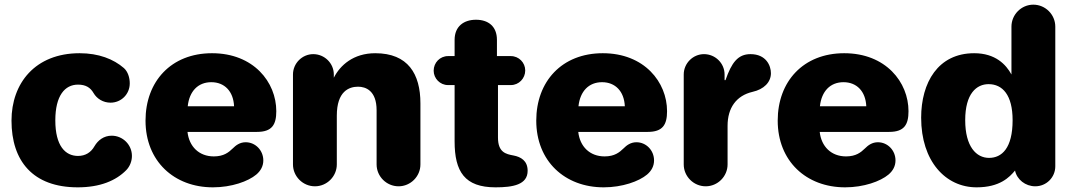

<svg xmlns="http://www.w3.org/2000/svg" viewBox="-20 -783 4548 815"><path d="M310.1 12.2C404.8 12.2 472.2 -16.1 516.1 -61C530.8 -76.2 540 -98.1 540 -121.1C540 -168.9 501 -207 454.1 -207C420.9 -207 396 -188 380.9 -162.1C366.2 -136.2 342.8 -121.1 311 -121.1C257.8 -121.1 214.8 -163.1 214.8 -272C214.8 -377.9 255.9 -423.8 311 -423.8C344.2 -423.8 363.8 -411.1 377 -388.2C391.1 -363.8 418 -347.2 449.2 -347.2C494.1 -347.2 530.8 -382.8 530.8 -429.2C530.8 -453.1 522.9 -479 505.9 -494.1C461.9 -532.2 398.9 -557.1 317.9 -557.1C128.9 -557.1 28.8 -429.2 28.8 -271C28.8 -100.1 119.1 12.2 310.1 12.2Z M883.8 12.2C962.9 12.2 1033.7 -13.2 1067.9 -42C1086.9 -58.1 1097.7 -78.1 1097.7 -102.1C1097.7 -145 1064 -179.2 1022.9 -179.2C998 -179.2 981 -166 967.8 -152.8C950.7 -136.2 929.7 -119.1 887.7 -119.1C824.7 -119.1 782.7 -161.1 775.9 -223.1H1070.8C1134.8 -223.1 1152.8 -253.9 1152.8 -311C1152.8 -434.1 1056.6 -557.1 879.9 -557.1C706.1 -557.1 597.7 -437 597.7 -271C597.7 -99.1 718.8 12.2 883.8 12.2ZM776.9 -332C783.7 -396 820.8 -434.1 877 -434.1C932.6 -434.1 970.7 -396 973.6 -332Z M1316.9 7.8C1367.7 7.8 1409.7 -34.2 1409.7 -85V-292C1409.7 -396 1461.9 -415 1500 -415C1531.7 -415 1578.6 -398.9 1578.6 -314.9V-85C1578.6 -34.2 1620.6 7.8 1671.9 7.8C1722.7 7.8 1764.6 -34.2 1764.6 -85V-344.2C1764.6 -469.2 1711.9 -557.1 1572.8 -557.1C1480 -557.1 1423.8 -505.9 1397 -453.1V-466.8C1397 -514.2 1357.9 -553.2 1309.6 -553.2C1262.7 -553.2 1223.6 -514.2 1223.6 -466.8V-85C1223.6 -34.2 1265.6 7.8 1316.9 7.8Z M2083.5 12.2C2157.7 12.2 2219.7 1 2219.7 -58.1C2219.7 -101.1 2190.4 -117.2 2159.7 -123C2127.4 -128.9 2093.8 -136.2 2093.8 -199.2V-421.9H2148.4C2182.6 -421.9 2209.5 -450.2 2209.5 -483.9C2209.5 -517.1 2182.6 -544.9 2148.4 -544.9H2089.4V-613.8C2089.4 -671.9 2051.8 -699.2 2000.5 -699.2C1949.7 -699.2 1909.7 -671.9 1909.7 -613.8V-544.9H1881.8C1847.7 -544.9 1820.8 -517.1 1820.8 -482.9C1820.8 -450.2 1847.7 -421.9 1881.8 -421.9H1909.7V-183.1C1909.7 -54.2 1952.6 12.2 2083.5 12.2Z M2542.5 12.2C2621.6 12.2 2692.4 -13.2 2726.6 -42C2745.6 -58.1 2756.3 -78.1 2756.3 -102.1C2756.3 -145 2722.7 -179.2 2681.6 -179.2C2656.7 -179.2 2639.6 -166 2626.5 -152.8C2609.4 -136.2 2588.4 -119.1 2546.4 -119.1C2483.4 -119.1 2441.4 -161.1 2434.6 -223.1H2729.5C2793.5 -223.1 2811.5 -253.9 2811.5 -311C2811.5 -434.1 2715.3 -557.1 2538.6 -557.1C2364.7 -557.1 2256.3 -437 2256.3 -271C2256.3 -99.1 2377.4 12.2 2542.5 12.2ZM2435.5 -332C2442.4 -396 2479.5 -434.1 2535.6 -434.1C2591.3 -434.1 2629.4 -396 2632.3 -332Z M2975.6 7.8C3026.4 7.8 3068.4 -34.2 3068.4 -85V-249C3068.4 -325.2 3105.5 -377 3174.3 -393.1C3222.7 -403.8 3252.4 -434.1 3252.4 -472.2C3252.4 -503.9 3232.4 -553.2 3165.5 -553.2C3112.3 -553.2 3085.4 -517.1 3059.6 -442.9H3055.7V-466.8C3055.7 -514.2 3016.6 -553.2 2968.3 -553.2C2921.4 -553.2 2882.3 -514.2 2882.3 -466.8V-85C2882.3 -34.2 2924.3 7.8 2975.6 7.8Z M3567.4 12.2C3646.5 12.2 3717.3 -13.2 3751.5 -42C3770.5 -58.1 3781.2 -78.1 3781.2 -102.1C3781.2 -145 3747.6 -179.2 3706.5 -179.2C3681.6 -179.2 3664.6 -166 3651.4 -152.8C3634.3 -136.2 3613.3 -119.1 3571.3 -119.1C3508.3 -119.1 3466.3 -161.1 3459.5 -223.1H3754.4C3818.4 -223.1 3836.4 -253.9 3836.4 -311C3836.4 -434.1 3740.2 -557.1 3563.5 -557.1C3389.6 -557.1 3281.2 -437 3281.2 -271C3281.2 -99.1 3402.3 12.2 3567.4 12.2ZM3460.4 -332C3467.3 -396 3504.4 -434.1 3560.5 -434.1C3616.2 -434.1 3654.3 -396 3657.2 -332Z M4125.5 12.2C4224.1 12.2 4265.1 -30.8 4288.6 -59.1C4296.4 -21 4332.5 7.8 4374.5 7.8C4421.4 7.8 4459.5 -29.8 4459.5 -77.1V-669.9C4459.5 -721.2 4417.5 -763.2 4366.2 -763.2C4315.4 -763.2 4273.4 -721.2 4273.4 -669.9V-466.8C4250.5 -508.8 4205.6 -557.1 4115.2 -557.1C3961.4 -557.1 3890.1 -432.1 3890.1 -283.2C3890.1 -99.1 3993.2 12.2 4125.5 12.2ZM4178.2 -112.8C4124.5 -112.8 4077.1 -160.2 4077.1 -272.9C4077.1 -386.2 4125.5 -425.8 4176.3 -425.8C4235.4 -425.8 4278.3 -379.9 4278.3 -272.9C4278.3 -153.8 4232.4 -112.8 4178.2 -112.8Z"/></svg>

Font: Jellee Bold
Style: Regular
Weight: 700
Designer: Alfredo Marco Pradil
Foundry: Hanken Design Co.
Version: Version 1.223;hotconv 1.0.109;makeotfexe 2.5.65596